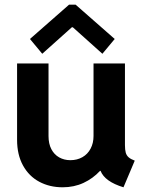

<svg xmlns="http://www.w3.org/2000/svg" viewBox="-20 -795 624 823"><path d="M53.2 -195.8V-522.9H188V-211.9Q188 -178.7 200.2 -155.5Q212.4 -132.3 233.6 -120.4Q254.9 -108.4 281.7 -108.4Q310.5 -108.4 333.3 -121.3Q356 -134.3 368.4 -158Q380.9 -181.6 380.9 -211.9V-522.9H515.6V-173.3Q515.6 -152.8 519 -140.6Q522.5 -128.4 531.5 -120.6Q540.5 -112.8 557.6 -106.4L509.3 7.8Q429.2 -16.6 411.1 -62.5H408.7Q378.4 -29.8 337.9 -11Q297.4 7.8 248.5 7.8Q192.9 7.8 148.4 -15.9Q104 -39.6 78.6 -85.7Q53.2 -131.8 53.2 -195.8ZM108.4 -627.9 275.9 -774.9H304.2L471.7 -627.9L418.9 -564.5L292 -678.2H288.1L161.1 -564.5Z"/></svg>

Font: Reddit Sans
Style: Bold
Weight: 700
Designer: Stephen Hutchings
Foundry: Reddit
Version: Version 1.013